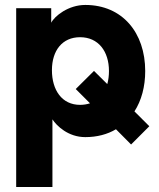

<svg xmlns="http://www.w3.org/2000/svg" viewBox="-20 -541 644 776"><path d="M509.8 43 583.5 -30.8 523.4 -90.8C551.8 -134.8 566.9 -190.9 566.9 -253.9C566.9 -408.7 474.6 -521 324.7 -521C255.9 -521 200.7 -476.1 187 -449.2V-507.8H45.4V214.8H191.9V-58.6C209 -32.2 255.9 13.2 324.7 13.2C372.1 13.2 414.1 2 448.7 -18.6ZM189.9 -257.3C189.9 -336.9 231.9 -390.6 303.7 -390.6C377.4 -390.6 420.4 -333.5 420.4 -253.9C420.4 -234.9 418 -216.8 413.6 -201.2L359.9 -254.4L286.1 -181.2L343.8 -123.5C331.5 -119.6 318.4 -117.2 303.7 -117.2C230 -117.2 189.9 -177.2 189.9 -257.3Z"/></svg>

Font: Giphurs ExtraBold
Style: Regular
Weight: 800
Version: Version 1.000